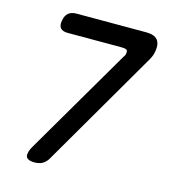

<svg xmlns="http://www.w3.org/2000/svg" viewBox="-110 -820 820 919"><g transform="rotate(15 300.0 -360.0)"><path d="M117 -60 427 -590Q432 -596 433.5 -601Q435 -606 435 -610Q437 -621 430.5 -625.5Q424 -630 407 -630H138Q113 -630 102.5 -642.5Q92 -655 97 -680Q101 -705 115.5 -717.5Q130 -730 156 -730H501Q541 -730 557 -711Q573 -692 567 -655Q565 -642 561 -631.5Q557 -621 552 -612L210 -24Q199 -7 183.5 1.5Q168 10 145 10Q121 10 110 1.5Q99 -7 103 -25Q104 -32 107.5 -41Q111 -50 117 -60Z"/></g></svg>

Font: Maple Mono NL Medium
Style: Italic
Weight: 500
Italic angle: -10°
Monospace: yes
Designer: subframe7536
Version: Version 7.000